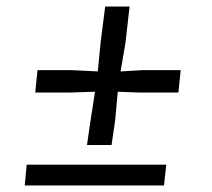

<svg xmlns="http://www.w3.org/2000/svg" viewBox="-20 -566 647 586"><path d="M245.5 -123.5 256.5 -199 270 -286 188.5 -283.5H87.5L94.5 -352H198L278.5 -348L287 -435.5L301 -546H375.5L363 -435.5L348 -348L416 -352H531.5L524.5 -283.5H406.5L339.5 -286L331.5 -199L320.5 -123.5ZM55.5 0 61.5 -63.5H487.5L480.5 0Z"/></svg>

Font: Merriweather 36pt
Style: Italic
Weight: 400
Italic angle: -7.8°
Version: Version 2.101